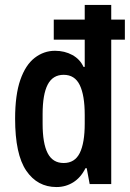

<svg xmlns="http://www.w3.org/2000/svg" viewBox="-20 -743 526 775"><path d="M197 -583V-664H484V-583ZM208 12Q131 12 86 -54Q41 -120 41 -264Q41 -360 62 -420.5Q83 -481 120 -509.5Q157 -538 202 -538Q241 -538 272 -521Q303 -504 317 -473H322V-723H429V0H342L330 -64H325Q306 -26 275.5 -7Q245 12 208 12ZM237 -85Q282 -85 302 -125.5Q322 -166 322 -244V-279Q322 -358 302 -399.5Q282 -441 237 -441Q193 -441 172.5 -401.5Q152 -362 152 -282V-244Q152 -164 172.5 -124.5Q193 -85 237 -85Z"/></svg>

Font: Archivo Narrow SemiBold
Style: Regular
Weight: 600
Designer: Hector Gatti
Foundry: Omnibus-Type
Version: Version 3.002